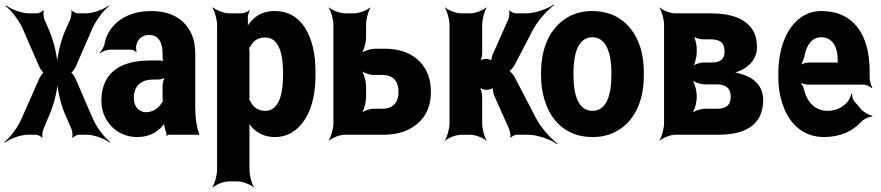

<svg xmlns="http://www.w3.org/2000/svg" viewBox="-56 -586 3831 835"><path d="M160 -449 137 -502C133 -511 132 -533 134 -540L131 -542C128 -535 113 -528 105 -528H70C37 -528 -7 -546 -29 -562L-31 -559C-9 -543 25 -500 42 -463L115 -295C119 -287 131 -268 137 -268V-272C131 -272 119 -253 115 -245L36 -66C19 -28 -15 15 -36 31L-35 35C-14 18 32 0 65 0H100C108 0 124 7 127 14L129 12C126 5 130 -17 133 -25L160 -89C180 -134 196 -204 196 -243H192C192 -204 207 -134 227 -89L255 -25C258 -17 261 5 258 12L261 14C264 7 279 0 287 0H323C355 0 399 18 421 34L423 31C401 15 367 -28 350 -65L272 -245C269 -253 256 -272 250 -272V-268C256 -268 269 -287 273 -295L346 -463C363 -500 396 -543 418 -559L417 -562C395 -546 350 -528 318 -528H283C275 -528 259 -535 256 -542L254 -540C257 -533 253 -511 250 -503L226 -449C206 -403 191 -332 191 -293H195C195 -332 179 -404 160 -449Z M793 -128V-352C793 -383 789 -410 779 -433C751 -501 690 -538 601 -538C538 -538 487 -519 452 -488C428 -467 406 -436 399 -397C397 -382 386 -365 378 -358L380 -355C388 -362 409 -370 424 -370H514C522 -370 533 -364 536 -359L538 -361C536 -366 535 -383 537 -390C544 -419 565 -434 592 -434C632 -434 651 -404 651 -353V-338C651 -331 653 -318 657 -314L660 -317C657 -321 645 -323 639 -323H597C480 -323 385 -279 385 -148C385 -125 389 -104 397 -85C421 -30 471 10 542 10C592 10 628 -11 652 -40C655 -44 660 -50 661 -54L657 -55C656 -51 658 -43 659 -37C661 -26 664 -16 668 -7C669 -5 668 1 667 3L670 5C671 3 675 0 678 0H805C807 0 808 2 809 3L811 1C810 0 809 -2 809 -4C809 -5 811 -7 811 -7L808 -10C797 -43 793 -80 793 -128ZM526 -159C526 -218 563 -240 610 -240H632C643 -240 662 -246 667 -253L664 -256C657 -249 651 -225 651 -211V-162C651 -159 651 -145 653 -143L656 -146C654 -148 649 -141 647 -138C633 -115 609 -98 579 -98C549 -98 526 -122 526 -159Z M1022 -500V-503C1020 -514 1025 -533 1031 -539L1029 -542C1023 -536 1006 -528 994 -528H941C918 -528 883 -542 870 -554L868 -552C877 -539 888 -502 888 -478V153C888 177 877 214 868 227L870 229C882 217 916 203 939 203H977C1000 203 1035 217 1047 229L1048 227C1039 214 1029 177 1029 153V-24C1029 -37 1027 -54 1022 -62L1019 -60C1022 -52 1033 -38 1042 -30C1066 -6 1097 10 1139 10C1167 10 1193 3 1215 -11C1281 -52 1316 -141 1316 -259V-270C1316 -310 1313 -347 1305 -380C1283 -469 1234 -538 1138 -538C1092 -538 1061 -521 1037 -495C1028 -486 1018 -470 1015 -461L1018 -460C1022 -469 1023 -487 1022 -500ZM1098 -104C1065 -104 1045 -120 1032 -147C1031 -149 1026 -155 1025 -154L1028 -151C1029 -152 1029 -165 1029 -168V-360C1029 -363 1028 -377 1027 -378L1025 -375C1026 -374 1031 -382 1033 -384C1046 -409 1066 -423 1098 -423C1158 -423 1175 -349 1175 -270V-259C1175 -180 1158 -104 1098 -104Z M1536 -424V-478C1536 -502 1546 -539 1555 -552L1554 -554C1542 -542 1507 -528 1484 -528H1445C1422 -528 1387 -542 1375 -554L1374 -552C1383 -539 1394 -502 1394 -478V-50C1394 -26 1383 11 1374 24L1375 26C1387 14 1421 0 1442 0H1614C1646 0 1674 -5 1700 -14C1765 -38 1818 -91 1818 -186C1818 -214 1814 -240 1805 -263C1776 -334 1710 -374 1619 -374H1576C1555 -374 1520 -363 1510 -350L1512 -348C1525 -360 1536 -400 1536 -424ZM1677 -186C1677 -136 1648 -113 1608 -113H1569C1550 -113 1519 -102 1510 -89L1512 -87C1525 -99 1536 -139 1536 -163V-210C1536 -234 1525 -274 1512 -286L1510 -284C1519 -271 1550 -260 1569 -260H1608C1650 -260 1677 -237 1677 -186Z M2093 -171 2158 -25C2162 -16 2166 5 2163 11L2166 13C2168 7 2184 0 2192 0H2241C2283 0 2339 21 2367 41V37C2340 18 2295 -32 2272 -78L2183 -249C2178 -259 2162 -279 2155 -279V-275C2162 -275 2178 -295 2183 -305L2261 -455C2284 -498 2327 -545 2353 -563L2352 -566C2326 -548 2272 -528 2232 -528H2187C2179 -528 2163 -535 2161 -541L2158 -539C2161 -533 2158 -511 2155 -503L2088 -352C2084 -344 2079 -324 2081 -318L2084 -320C2082 -326 2064 -330 2058 -330C2048 -330 2032 -325 2027 -319L2030 -316C2036 -322 2041 -343 2041 -355V-478C2041 -502 2051 -539 2060 -552L2059 -554C2047 -542 2012 -528 1989 -528H1950C1927 -528 1892 -542 1880 -554L1879 -552C1888 -539 1899 -502 1899 -478V-50C1899 -26 1888 11 1879 24L1880 26C1892 14 1927 0 1950 0H1989C2012 0 2047 14 2059 26L2060 24C2051 11 2041 -26 2041 -50V-167C2041 -180 2035 -203 2028 -210L2026 -208C2032 -201 2050 -195 2060 -195C2067 -195 2087 -200 2090 -206L2087 -208C2085 -202 2090 -179 2093 -171Z M2297 -269V-259C2297 -220 2302 -185 2312 -152C2340 -58 2409 10 2521 10C2557 10 2589 3 2617 -11C2695 -49 2744 -134 2744 -259V-269C2744 -308 2740 -343 2730 -376C2701 -470 2632 -538 2520 -538C2484 -538 2454 -531 2426 -518C2347 -479 2297 -394 2297 -269ZM2603 -269V-259C2603 -176 2583 -104 2521 -104C2458 -104 2438 -175 2438 -259V-269C2438 -351 2458 -424 2520 -424C2582 -424 2603 -352 2603 -269Z M3236 -381C3236 -406 3232 -427 3223 -446C3192 -506 3121 -528 3035 -528H2880C2858 -528 2825 -542 2813 -554L2812 -552C2821 -539 2832 -502 2832 -478V-50C2832 -26 2821 11 2812 24L2813 26C2825 14 2859 0 2881 0H3067C3174 0 3263 -35 3263 -151C3263 -215 3219 -250 3165 -265C3153 -269 3136 -272 3126 -271L3127 -267C3137 -268 3155 -275 3168 -281C3206 -300 3236 -332 3236 -381ZM3122 -165C3122 -125 3097 -113 3061 -113H3010C2990 -113 2958 -102 2948 -89L2950 -87C2963 -99 2974 -139 2974 -163V-169C2974 -193 2963 -233 2950 -245L2948 -243C2958 -230 2990 -219 3010 -219H3061C3098 -219 3122 -205 3122 -165ZM3095 -362C3095 -324 3071 -314 3037 -314H3003C2987 -314 2960 -305 2951 -294L2954 -291C2965 -302 2974 -337 2974 -358V-376C2974 -394 2966 -426 2956 -436L2953 -433C2961 -423 2985 -415 3000 -415H3031C3069 -415 3095 -406 3095 -362Z M3516 -538C3487 -538 3462 -531 3439 -518C3373 -479 3329 -390 3329 -265V-246C3329 -211 3334 -178 3343 -147C3369 -55 3431 10 3527 10C3599 10 3653 -16 3690 -57C3701 -69 3726 -80 3737 -79L3738 -83C3726 -84 3700 -98 3689 -111L3659 -146C3652 -154 3649 -169 3650 -177L3646 -178C3645 -170 3638 -153 3632 -146C3611 -120 3582 -104 3543 -104C3491 -104 3455 -140 3442 -192C3439 -206 3429 -226 3422 -233L3421 -229C3429 -223 3448 -218 3462 -218H3699C3711 -218 3729 -209 3736 -202L3738 -204C3733 -212 3726 -234 3726 -248V-278C3726 -434 3657 -538 3516 -538ZM3587 -326V-320C3587 -317 3587 -311 3589 -310L3591 -312C3590 -314 3585 -314 3583 -314H3462C3449 -314 3429 -308 3421 -301L3423 -297C3431 -305 3439 -328 3443 -344C3452 -389 3474 -424 3515 -424C3561 -424 3587 -387 3587 -326Z"/></svg>

Font: Asimov
Style: EdgeExtreme
Weight: 500
Designer: Google
Version: Version 2.000980: 2014